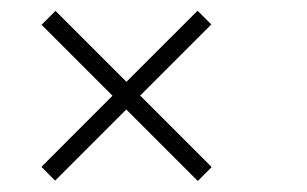

<svg xmlns="http://www.w3.org/2000/svg" viewBox="-20 -563 570 356"><path d="M346.7 -227.4 214.1 -360 82.2 -228.1 56.8 -253.6 188.6 -385.5 57.1 -517 82.9 -542.8 214.4 -411.3 346.3 -543.1 371.8 -517.7 239.9 -385.8 372.5 -253.2Z"/></svg>

Font: Bodoni* 06pt Fatface
Style: Regular
Weight: 900
Version: Version 2.3